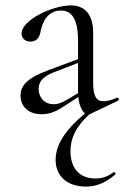

<svg xmlns="http://www.w3.org/2000/svg" viewBox="-20 -416 460 711"><path d="M314 6 417 -43C423 -46 419 -56 413 -54C392 -45 376 -41 363 -41C336 -41 325 -62 325 -108V-295C325 -359 297 -396 242 -396C175 -396 60 -342 60 -292C60 -277 70 -262 93 -262C121 -262 128 -285 131 -303C137 -332 155 -377 206 -377C244 -377 269 -348 269 -265V-197L159 -156C86 -129 56 -102 56 -62C56 -24 83 7 134 7C163 7 186 -2 218 -23L270 -57C273 -25 284 -4 295 4C223 63 186 120 186 176C186 234 226 275 299 275C335 275 370 262 407 230C411 227 404 220 400 222C385 233 365 245 334 245C273 245 241 206 241 143C241 95 261 54 310 8ZM123 -87C123 -113 139 -132 176 -147L269 -183V-76V-71L227 -46C206 -34 193 -30 179 -30C144 -30 123 -56 123 -87Z"/></svg>

Font: Cormorant Garamond
Style: Regular
Weight: 400
Designer: Christian Thalmann (Catharsis Fonts)
Foundry: Catharsis Fonts
Version: Version 4.002;Glyphs 3.4 (3410)